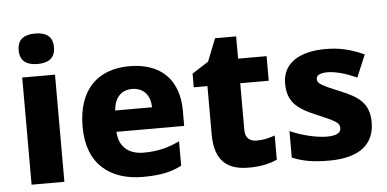

<svg xmlns="http://www.w3.org/2000/svg" viewBox="-52 -869 1973 980"><g transform="rotate(-5 934.5 -378.5)"><path d="M158 -767C108 -767 67 -750 67 -689C67 -629 108 -611 158 -611C207 -611 248 -629 248 -689C248 -750 207 -767 158 -767ZM241 -549H73V0H241Z M623 -559C464 -559 358 -466 358 -271C358 -78 477 10 643 10C732 10 788 -2 842 -30V-155C781 -126 727 -113 657 -113C576 -113 531 -159 528 -231H875V-309C875 -473 778 -559 623 -559ZM626 -442C688 -442 719 -398 720 -340H531C537 -410 574 -442 626 -442Z M1238 -124C1202 -124 1179 -143 1179 -182V-423H1325V-549H1179V-663H1071L1025 -547L941 -493V-423H1011V-176C1011 -31 1084 10 1186 10C1250 10 1295 -2 1331 -18V-142C1300 -131 1272 -124 1238 -124Z M1830 -166C1830 -263 1777 -300 1683 -338C1589 -377 1570 -387 1570 -410C1570 -430 1590 -440 1628 -440C1669 -440 1723 -424 1777 -400L1825 -514C1758 -545 1698 -559 1628 -559C1494 -559 1407 -506 1407 -402C1407 -310 1452 -271 1550 -230C1650 -188 1668 -177 1668 -151C1668 -127 1647 -113 1596 -113C1548 -113 1472 -129 1408 -158V-22C1467 2 1519 10 1597 10C1757 10 1830 -57 1830 -166Z"/></g></svg>

Font: Noto Sans Arabic ExtBd
Style: Regular
Weight: 800
Designer: Monotype Design Team, Nadine Chahine, Nizar Qandah and Khaled Hosny
Foundry: Monotype Imaging Inc.
Version: Version 2.012